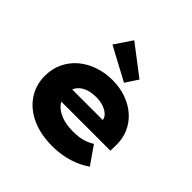

<svg xmlns="http://www.w3.org/2000/svg" viewBox="-205 -996 1189 1189"><g transform="rotate(45 389.5 -401.5)"><path d="M417 10Q313 10 236.5 -25.5Q160 -61 118.5 -124Q77 -187 77 -266Q77 -328 101.5 -379.5Q126 -431 169 -467.5Q212 -504 269.5 -524Q327 -544 392 -544Q458 -544 513.5 -524Q569 -504 610 -467.5Q651 -431 673 -381Q695 -331 693 -270L692 -225H194L171 -326H543L525 -301V-320Q524 -344 506 -361Q488 -378 459.5 -388Q431 -398 396 -398Q353 -398 319.5 -385Q286 -372 267 -345.5Q248 -319 248 -281Q248 -242 270.5 -211.5Q293 -181 337.5 -163Q382 -145 443 -145Q498 -145 533 -156.5Q568 -168 590 -183L672 -65Q634 -39 592.5 -22.5Q551 -6 507 2Q463 10 417 10ZM454 -582 236 -699 313 -813 508 -664Z"/></g></svg>

Font: Lexend Giga ExtraBold
Style: Regular
Weight: 800
Designer: Bonnie Shaver-Troup, Thomas Jockin
Foundry: Lexend
Version: Version 1.007